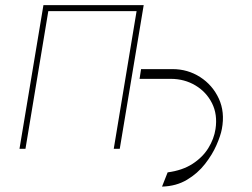

<svg xmlns="http://www.w3.org/2000/svg" viewBox="-20 -565 958 729"><path d="M54 0 144.9 -545.5H525.6L434.7 0H411.9L498.6 -522.7H163.4L76.7 0ZM509.9 -265.6 515.6 -302.6H634.9Q692.8 -302.6 739.9 -272.4Q786.9 -242.2 810.7 -190.9Q834.5 -139.6 822.4 -75.3Q817.8 -50.4 802 -14.2Q786.2 22 758.3 57.7Q730.5 93.4 689.8 117.7Q649.1 142 595.2 143.5L616.5 89.5Q672.6 82 710.9 57.2Q749.3 32.3 771 -2.7Q792.6 -37.6 798.3 -75.3Q806.5 -130.3 785 -173.1Q763.5 -215.9 722.1 -240.6Q680.8 -265.3 629.3 -265.6Z"/></svg>

Font: Inter Thin  BETA
Style: Italic
Weight: 100
Italic angle: -9.39999°
Designer: Rasmus Andersson
Foundry: rsms
Version: Version 3.011;git-f93a4a705